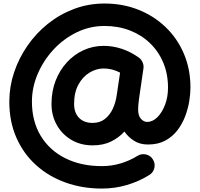

<svg xmlns="http://www.w3.org/2000/svg" viewBox="-20 -781 1151 1107"><path d="M861.8 138.7Q876 161.1 869.9 187.5Q863.8 213.9 840.8 228Q781.2 265.1 711.9 285.6Q642.6 306.2 566.9 306.2Q455.1 306.2 358.2 271.5Q261.2 236.8 188.5 171.4Q115.7 106 74.7 13.2Q33.7 -79.6 33.7 -195.3Q33.7 -280.8 61 -363Q88.4 -445.3 138.2 -517.3Q188 -589.4 256.3 -644Q324.7 -698.7 407.5 -729.7Q490.2 -760.7 583 -760.7Q687 -760.7 776.9 -725.3Q866.7 -689.9 934.3 -625.2Q1002 -560.5 1040 -471.7Q1078.1 -382.8 1078.1 -275.4Q1078.1 -241.7 1071.3 -198.7Q1064.5 -155.8 1048.1 -111.8Q1031.7 -67.9 1003.7 -30.8Q975.6 6.3 933.6 29.3Q891.6 52.2 833 52.2Q787.1 52.2 753.4 31Q719.7 9.8 697.3 -22.5Q666 12.2 620.8 34.7Q575.7 57.1 514.2 57.1Q444.8 57.1 391.1 25.1Q337.4 -6.8 307.1 -61Q276.9 -115.2 276.9 -181.6Q276.9 -254.4 300.5 -315.4Q324.2 -376.5 365.7 -421.6Q407.2 -466.8 461.7 -491.7Q516.1 -516.6 578.1 -516.6Q630.4 -516.6 682.1 -499.5Q733.9 -482.4 780.8 -448.7Q795.4 -438 802.5 -420.7Q809.6 -403.3 807.1 -386.7L781.7 -212.4Q781.2 -208.5 780.8 -204.6Q778.8 -191.4 777.6 -176.3Q776.4 -161.1 776.4 -149.9Q776.4 -113.3 792.7 -95.7Q809.1 -78.1 828.1 -78.1Q860.4 -78.1 887.7 -105.5Q915 -132.8 931.9 -177.7Q948.7 -222.7 948.7 -275.4Q948.7 -354.5 921.4 -419.7Q894 -484.9 844.7 -532.2Q795.4 -579.6 728.5 -605.5Q661.6 -631.3 583 -631.3Q497.1 -631.3 421.4 -594.2Q345.7 -557.1 287.8 -494.4Q230 -431.6 197 -354Q164.1 -276.4 164.1 -195.3Q164.1 -81.5 214.8 2.2Q265.6 85.9 356.4 131.3Q447.3 176.8 566.9 176.8Q623.5 176.8 675.8 161.1Q728 145.5 772.5 117.7Q795.4 103.5 821.8 109.6Q848.1 115.7 861.8 138.7ZM672.4 -362.3Q626.5 -386.2 578.1 -386.2Q535.6 -386.2 496.3 -362.5Q457 -338.9 432.1 -293.2Q407.2 -247.6 407.2 -181.6Q407.2 -131.3 435.5 -101.8Q463.9 -72.3 514.2 -72.3Q555.7 -72.3 584.2 -94.5Q612.8 -116.7 629.9 -153.1Q647 -189.5 652.8 -231.4Z"/></svg>

Font: Mikhak-DS2-FD Bold
Style: Regular
Weight: 700
Designer: Amin Abedi
Version: Version 3.4